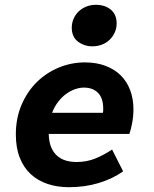

<svg xmlns="http://www.w3.org/2000/svg" viewBox="-20 -768 640 800"><path d="M267 12Q219 12 178.5 -1.5Q138 -15 108.5 -42Q79 -69 62.5 -110.5Q46 -152 46 -208Q46 -275 69.5 -330.5Q93 -386 133 -425.5Q173 -465 225 -486.5Q277 -508 334 -508Q382 -508 420 -493.5Q458 -479 483.5 -453.5Q509 -428 522.5 -392Q536 -356 536 -313Q536 -282 530 -252Q524 -222 519 -210H183Q184 -177 193 -155Q202 -133 218 -119Q234 -105 254.5 -99Q275 -93 299 -93Q341 -93 377 -107.5Q413 -122 447 -145L493 -54Q449 -23 391.5 -5.5Q334 12 267 12ZM330 -403Q312 -403 293 -396.5Q274 -390 256 -377Q238 -364 222.5 -344Q207 -324 197 -298H409Q410 -303 410 -307Q410 -311 410 -316Q410 -359 388.5 -381Q367 -403 330 -403ZM365 -575Q331 -575 305 -594.5Q279 -614 279 -653Q279 -672 286.5 -689.5Q294 -707 307.5 -720Q321 -733 339.5 -740.5Q358 -748 379 -748Q417 -748 441.5 -728Q466 -708 466 -670Q466 -650 458 -632.5Q450 -615 436.5 -602Q423 -589 404.5 -582Q386 -575 365 -575Z"/></svg>

Font: Source Code Pro
Style: Bold Italic
Weight: 700
Italic angle: -11°
Monospace: yes
Designer: Paul D. Hunt, Teo Tuominen
Foundry: Adobe Systems Incorporated
Version: Version 1.050;PS 1.000;hotconv 16.6.51;makeotf.lib2.5.65220